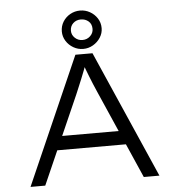

<svg xmlns="http://www.w3.org/2000/svg" viewBox="-61 -995 959 1052"><g transform="rotate(-5 418.5 -469.5)"><path d="M64 0 372 -700H466L773 0H687L473 -488Q462 -512 453.5 -533.5Q445 -555 437 -574.5Q429 -594 421.5 -614.5Q414 -635 406 -658H428Q418 -631 410 -610Q402 -589 394 -569.5Q386 -550 377.5 -529.5Q369 -509 358 -483L145 0ZM193 -187 223 -263H609L631 -187ZM418 -728Q389 -728 364 -742.5Q339 -757 324 -781Q309 -805 309 -833Q309 -863 324 -887Q339 -911 364 -925Q389 -939 418 -939Q447 -939 472 -925Q497 -911 512.5 -887Q528 -863 528 -833Q528 -805 512.5 -781Q497 -757 472 -742.5Q447 -728 418 -728ZM418 -777Q443 -777 460.5 -793.5Q478 -810 478 -833Q478 -860 460.5 -875Q443 -890 418 -890Q393 -890 376 -874Q359 -858 359 -833Q359 -810 376.5 -793.5Q394 -777 418 -777Z"/></g></svg>

Font: Lexend Giga Light
Style: Regular
Weight: 300
Version: Version 1.007